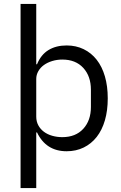

<svg xmlns="http://www.w3.org/2000/svg" viewBox="-20 -760 620 980"><path d="M85 -740H165V-432H169Q189 -481 227.5 -504.5Q266 -528 320 -528Q368 -528 407 -509Q446 -490 473.5 -455Q501 -420 515.5 -370Q530 -320 530 -258Q530 -196 515.5 -146Q501 -96 473.5 -61Q446 -26 407 -7Q368 12 320 12Q215 12 169 -84H165V200H85ZM298 -60Q366 -60 405 -102.5Q444 -145 444 -214V-302Q444 -371 405 -413.5Q366 -456 298 -456Q271 -456 246.5 -448.5Q222 -441 204 -428Q186 -415 175.5 -396.5Q165 -378 165 -357V-165Q165 -140 175.5 -120.5Q186 -101 204 -87.5Q222 -74 246.5 -67Q271 -60 298 -60Z"/></svg>

Font: IBM Plex Thai
Style: Regular
Weight: 400
Designer: Mike Abbink, Paul van der Laan, Pieter van Rosmalen, Ben Mitchell, Mark Frömberg
Foundry: Bold Monday
Version: Version 1.0